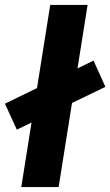

<svg xmlns="http://www.w3.org/2000/svg" viewBox="-64 -756 446 776"><path d="M22 0 139 -736H290L173 0ZM4 -232 -44 -337 314 -511 362 -405Z"/></svg>

Font: Mulish ExtraBold
Style: Italic
Weight: 800
Italic angle: -9°
Designer: Vernon Adams
Foundry: Vernon Adams
Version: Version 3.603; ttfautohint (v1.8.3)